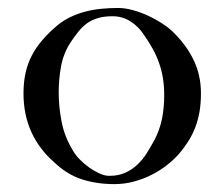

<svg xmlns="http://www.w3.org/2000/svg" viewBox="-20 -467 569 487"><path d="M39.6 -230Q39.6 -258.8 44.9 -282.5Q50.3 -306.2 61 -326.7Q71.8 -347.2 87.6 -365.5Q103.5 -383.8 124 -401.4Q140.1 -415 158.7 -423.8Q177.2 -432.6 197 -437.7Q216.8 -442.9 237.8 -444.8Q258.8 -446.8 279.3 -446.8Q296.9 -446.8 316.7 -441.4Q336.4 -436 355 -427.5Q373.5 -418.9 389.2 -408.9Q404.8 -398.9 415 -389.6Q450.7 -356 470.2 -316.7Q489.7 -277.3 489.7 -230.5Q489.7 -205.1 486.1 -183.8Q482.4 -162.6 475.3 -144Q468.3 -125.5 457.8 -108.9Q447.3 -92.3 433.6 -76.2Q420.9 -62 403.6 -48.3Q386.2 -34.7 365.2 -23.9Q344.2 -13.2 320.1 -6.6Q295.9 0 270 0Q225.6 0 188.2 -12Q150.9 -23.9 118.7 -54.2Q39.6 -123 39.6 -230ZM265.6 -425.8Q243.7 -425.8 228.3 -421.1Q212.9 -416.5 200.9 -408Q189 -399.4 179.2 -387.2Q169.4 -375 159.2 -359.9Q140.6 -331.1 134.8 -298.6Q128.9 -266.1 128.9 -232.9Q128.9 -194.8 136.5 -157Q144 -119.1 166 -83.5Q171.9 -73.2 182.6 -62.3Q193.4 -51.3 206.1 -42.2Q218.8 -33.2 232.2 -27.1Q245.6 -21 257.3 -21Q280.3 -21 297.6 -28.8Q314.9 -36.6 328.6 -49.6Q342.3 -62.5 352.8 -79.3Q363.3 -96.2 373 -114.3Q385.3 -138.2 390.9 -165.8Q396.5 -193.4 396.5 -225.6Q396.5 -248.5 393.3 -268.6Q390.1 -288.6 383.5 -307.1Q377 -325.7 367.2 -343.5Q357.4 -361.3 344.2 -379.9Q331.1 -399.9 310.8 -412.8Q290.5 -425.8 265.6 -425.8Z"/></svg>

Font: IM FELL French Canon SC
Style: Regular
Weight: 400
Designer: Igino Marini
Foundry: Igino Marini
Version: 3.00